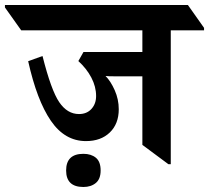

<svg xmlns="http://www.w3.org/2000/svg" viewBox="-89 -642 834 766"><path d="M725.1 -521H592.3V13.2H583L479 -64V-337.4H379.9Q338.4 -337.4 332 -338.9Q352.5 -318.4 368.7 -282Q384.8 -245.6 384.8 -206.1Q384.8 -147.9 349.1 -113.5Q313.5 -79.1 253.9 -79.1Q169.4 -79.1 113.8 -160.4Q58.1 -241.7 23.4 -397.9L80.6 -418.5Q115.2 -281.2 147.5 -234.1Q179.7 -187 226.1 -187Q257.3 -187 275.9 -207.5Q294.4 -228 294.4 -258.8Q294.4 -296.4 275.4 -332.5Q256.3 -368.7 223.6 -398.4L244.1 -434.6H479V-521H-4.4L-69.3 -612.3V-622.1H660.6L725.1 -530.8ZM174.8 38.1Q174.8 -28.3 243.7 -28.3Q274.4 -28.3 293.5 -12.7Q312.5 2.9 312.5 38.1Q312.5 72.3 293.2 88.1Q273.9 104 243.7 104Q174.8 104 174.8 38.1Z"/></svg>

Font: Noto Serif Devanagari
Style: Bold
Weight: 700
Designer: Monotype Design Team
Foundry: Monotype Imaging Inc.
Version: Version 1.01